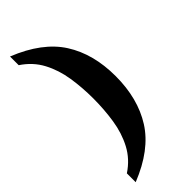

<svg xmlns="http://www.w3.org/2000/svg" viewBox="-292 -809 984 984"><g transform="rotate(-45 200.5 -316.5)"><path d="M32 75Q94 34 126.5 -27.5Q159 -89 170.5 -164Q182 -239 182 -318Q182 -397 170.5 -471Q159 -545 126.5 -606.5Q94 -668 32 -709V-772Q200 -705 272 -592Q344 -479 344 -318Q344 -156 272 -42Q200 72 32 139Z"/></g></svg>

Font: Noto Serif Ethiopic
Style: Bold
Weight: 700
Designer: Monotype Design Team
Foundry: Monotype Imaging Inc.
Version: Version 2.102; ttfautohint (v1.8.4.7-5d5b)